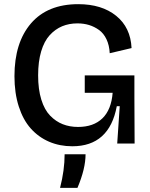

<svg xmlns="http://www.w3.org/2000/svg" viewBox="-20 -693 724 927"><path d="M329.1 13.2Q268.1 13.2 217 -8.8Q166 -30.8 128.7 -72.5Q91.3 -114.3 70.6 -179Q49.8 -243.7 49.8 -325.2Q49.8 -487.3 129.6 -580.1Q209.5 -672.9 357.9 -672.9Q471.2 -672.9 540.8 -616.7Q610.4 -560.5 615.2 -460.9L509.8 -436Q507.8 -474.6 494.1 -503.4Q480.5 -532.2 458 -548.3Q435.5 -564.5 409.7 -572.3Q383.8 -580.1 354 -580.1Q313.5 -580.1 280 -566.2Q246.6 -552.2 220 -523.2Q193.4 -494.1 178.7 -444.8Q164.1 -395.5 164.1 -329.1Q164.1 -261.7 179.4 -212.2Q194.8 -162.6 222.2 -134.5Q249.5 -106.4 283 -93.3Q316.4 -80.1 356.9 -80.1Q431.6 -80.1 474.6 -121.8Q517.6 -163.6 523.9 -245.1H389.2V-329.1H628.9V-222.2L629.9 0H545.9L558.1 -180.2H543.9Q507.8 13.2 329.1 13.2ZM270 213.9Q292 128.9 292 51.8H393.1Q393.1 121.6 354 213.9Z"/></svg>

Font: Bricolage Grotesque Medium
Style: Regular
Weight: 500
Designer: Mathieu Triay
Foundry: Atelier Triay
Version: Version 1.000;gftools[0.9.30]